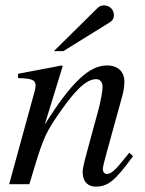

<svg xmlns="http://www.w3.org/2000/svg" viewBox="-20 -684 540 713"><path d="M180 -494H215L386 -600C398 -607 403 -616 403 -628C403 -648 387 -664 367 -664C357 -664 349 -661 342 -654ZM460 -117C453 -108 446 -99 439 -91C410 -54 392 -38 378 -38C366 -38 362 -47 362 -56C362 -64 366 -81 376 -117L432 -320C438 -341 442 -362 442 -380C442 -416 420 -441 377 -441C313 -441 246 -381 146 -221L213 -439L209 -441C156 -430 128 -426 47 -410V-394C98 -393 112 -387 112 -367C112 -361 111 -355 110 -350L14 0H89C136 -158 144 -181 189 -248C252 -341 297 -390 337 -390C352 -390 361 -379 361 -361C361 -349 355 -313 347 -282L303 -120C289 -68 287 -55 287 -45C287 -7 309 9 334 9C381 9 406 -11 474 -104Z"/></svg>

Font: STIXGeneral
Style: Italic
Weight: 400
Italic angle: -16.33°
Designer: MicroPress Inc., with final additions and corrections provided by Coen Hoffman, Elsevier (retired)
Version: Version 1.1.0